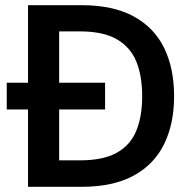

<svg xmlns="http://www.w3.org/2000/svg" viewBox="-20 -720 739 740"><path d="M6 -298V-401H385V-298ZM88 0V-700H294Q416 -700 495 -657Q574 -614 612.5 -535.5Q651 -457 651 -349Q651 -243 612.5 -164.5Q574 -86 495 -43Q416 0 294 0ZM208 -102H288Q378 -102 430.5 -131.5Q483 -161 505.5 -216.5Q528 -272 528 -349Q528 -427 505.5 -482.5Q483 -538 430.5 -568.5Q378 -599 288 -599H208Z"/></svg>

Font: DM Sans 10pt SemiBold
Style: Regular
Weight: 600
Version: Version 4.004;gftools[0.9.30]